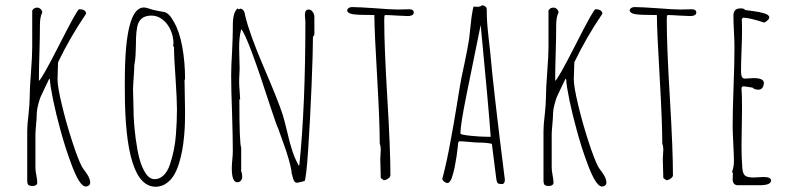

<svg xmlns="http://www.w3.org/2000/svg" viewBox="-20 -691 3028 730"><path d="M249.5 -71.8Q282.2 18.1 305.7 18.1Q313 18.1 317.9 13.9Q322.8 9.8 322.8 2.9Q322.8 -6.3 318.1 -16.4Q313.5 -26.4 303.7 -39.6Q295.9 -49.3 291.5 -57.1Q275.9 -86.9 253.7 -155.8Q231.4 -224.6 215.1 -293Q198.7 -361.3 198.7 -390.1L199.7 -421.9L200.7 -454.1Q246.1 -548.8 307.6 -639.2Q306.2 -655.8 280.8 -655.8Q273.9 -655.8 206.1 -522Q137.7 -387.7 127.9 -383.8Q127.9 -426.8 129.9 -489.7Q131.8 -552.7 131.8 -595.2Q131.8 -627 140.6 -643.1Q140.6 -650.4 134.8 -656.2Q128.9 -662.1 121.6 -662.1Q108.4 -662.1 102.5 -650.9V-512.2Q102.5 -477.1 97.7 -415.5Q92.8 -353.5 92.8 -318.8Q92.8 -297.9 88.4 -255.9Q83.5 -216.3 83.5 -192.9V-4.9Q83.5 7.8 87.9 12Q92.3 16.1 105.5 16.1Q111.8 16.1 116.7 12.7Q121.6 9.3 121.6 3.9Q121.6 -6.8 118.2 -24.4Q114.7 -42 114.7 -53.2V-181.2Q114.7 -190.4 117.2 -217.3Q119.6 -244.1 119.6 -252.9Q119.6 -271 125 -292.5Q129.9 -311.5 134 -321.8Q138.2 -332 151.9 -359.9L167.5 -392.1L169.9 -388.2Q170.9 -364.3 181.9 -311Q192.9 -257.8 210.7 -193.1Q228.5 -128.4 249.5 -71.8Z M611.3 6.8Q628.4 -4.4 639.9 -22.7Q651.4 -41 660.2 -68.4Q668 -93.8 672.6 -118.4Q677.2 -143.1 680.2 -175.3Q682.6 -202.6 683.1 -224.4Q683.6 -246.1 683.6 -267.1L682.6 -326.7L681.6 -386.2L683.6 -391.1Q683.6 -454.6 673.1 -512.7Q662.6 -570.8 641.6 -606.9Q623 -642.1 603.5 -645.5Q601.6 -646 581.5 -649.4Q561.5 -652.8 540.5 -660.2Q531.7 -662.6 526.9 -662.6Q454.6 -662.6 454.6 -383.8V-349.1Q454.6 19 571.8 19Q594.2 19 611.3 6.8ZM486.8 -310.5 485.8 -350.1Q485.8 -361.8 488.3 -397Q490.7 -432.1 490.7 -443.8Q494.1 -459.5 495.4 -481.7Q496.6 -503.9 496.8 -522Q497.1 -540 497.1 -544.9Q497.6 -566.4 501.5 -587.9Q509.8 -631.8 555.7 -631.8Q578.6 -631.8 597.9 -616.9Q617.2 -602.1 628.4 -577.4Q639.6 -552.7 639.6 -523.9L637.7 -519L641.6 -511.2Q641.6 -471.7 647.5 -393.1Q652.8 -311 652.8 -274.9Q652.8 -230.5 648.9 -179.2Q644.5 -120.1 626 -65.4Q617.2 -39.1 602.1 -24.4Q586.9 -9.8 567.9 -9.8Q547.9 -9.8 532.7 -33.7Q518.6 -56.2 510.3 -87.2Q502 -118.2 496.1 -162.6Q487.8 -227.1 487.8 -271Z M1055.7 -151.9Q1082 -81.1 1088.9 -37.1L1087.9 -34.2Q1090.3 -30.3 1092.3 -20Q1094.7 -8.3 1098.6 -2.2Q1102.5 3.9 1109.9 3.9Q1111.8 3.9 1120.6 1.5L1121.1 2V1.5Q1132.8 -2 1138.2 -2.9Q1144.5 -15.6 1151.9 -125Q1159.2 -234.4 1164.6 -365.2Q1169.9 -496.1 1169.9 -550.8L1175.3 -559.1V-626Q1175.3 -636.7 1168.9 -645.8Q1162.6 -654.8 1153.3 -654.8Q1139.2 -654.8 1139.2 -633.8L1140.1 -621.1L1141.1 -608.9Q1141.1 -284.7 1118.2 -64L1116.2 -61Q1102.1 -85.4 1091.6 -116.9Q1081.1 -148.4 1071.3 -192.4Q1061.5 -232.9 1055.2 -253.9Q1037.1 -309.6 983.9 -433.1Q929.2 -560.1 912.1 -631.8L911.1 -637.2L909.7 -643.1Q907.7 -648.4 905.3 -651.9Q900.9 -656.2 896 -658.2L886.2 -655.8L883.3 -659.2Q865.2 -644 865.2 -594.7V-582Q865.2 -553.2 862.3 -493.7Q858.9 -438.5 858.9 -404.8Q858.9 -350.1 862.3 -261.2Q865.2 -165.5 865.2 -117.2Q865.2 -103.5 863.3 -84.5Q861.3 -64.9 861.3 -51.8Q861.3 2 882.3 2Q890.6 2 895.8 -4.2Q900.9 -10.3 900.9 -18.1Q900.9 -32.2 897 -39.1V-128.9Q890.1 -147 890.1 -313H893.1L891.1 -345.2Q889.2 -366.7 889.2 -382.8L890.1 -406.7L891.1 -431.2L890.1 -470.2L889.2 -509.8Q889.2 -550.3 897 -580.1Q920.4 -557.6 1010.3 -278.8Q1033.7 -208 1037.1 -204.1Q1042 -189 1055.7 -151.9Z M1464.4 -24.9Q1464.4 -123 1452.6 -318.4Q1440.9 -514.2 1440.9 -611.8Q1440.9 -626 1441.9 -630.9Q1442.9 -633.8 1445.8 -633.8Q1459 -633.8 1488.8 -631.8Q1518.6 -629.9 1531.2 -629.9Q1540.5 -629.9 1546.9 -633.3Q1553.2 -636.7 1553.2 -643.1Q1553.2 -655.8 1535.2 -655.8L1514.2 -655.3L1492.7 -654.8Q1466.3 -654.8 1405.8 -659.7Q1341.8 -664.1 1318.8 -664.1Q1304.2 -664.1 1299.8 -652.8Q1299.8 -641.1 1320.3 -637.2Q1339.4 -633.8 1403.3 -633.8Q1403.8 -566.9 1414.1 -394.5Q1423.8 -227.1 1423.8 -146Q1427.7 -135.3 1427.7 -122.1L1426.8 -104.5L1425.8 -86.9L1426.8 -50.8L1427.7 -14.2L1439 -5.9Q1446.8 -5.9 1455.6 -12Q1464.4 -18.1 1464.4 -24.9Z M1764.2 -151.4Q1789.6 -148.9 1800.8 -148.9Q1832 -148.9 1850.1 -144L1866.7 -13.2Q1868.2 -2.4 1870.1 2Q1872.1 6.3 1876.5 7.6Q1880.9 8.8 1891.6 8.8Q1899.4 4.4 1899.4 -5.9V-8.8Q1856 -352.1 1843.8 -493.2L1837.9 -545.9Q1834 -580.1 1832.3 -603.8Q1830.6 -627.4 1830.6 -655.8Q1830.6 -662.1 1825 -666.5Q1819.3 -670.9 1812.5 -670.9Q1806.6 -665 1794.4 -665Q1790.5 -665 1787.6 -665.5L1780.8 -666Q1778.3 -661.6 1774.4 -636.2Q1772 -622.6 1769.5 -595.7L1767.6 -579.6L1763.7 -543Q1758.8 -511.2 1746.1 -450.2Q1732.9 -390.6 1728.5 -362.8L1717.8 -296.9L1711.9 -261.7Q1708.5 -239.3 1705.1 -221.2L1693.8 -159.2Q1680.2 -82 1663.6 -18.1L1662.6 -15.1L1661.6 -12.2Q1661.6 -6.3 1668.5 -0.7Q1675.3 4.9 1681.6 4.9Q1689.5 4.9 1696.8 -12.2Q1703.1 -28.8 1708.5 -54.2Q1717.3 -100.6 1719.7 -126L1721.7 -146Q1722.2 -146.5 1722.2 -147.5Q1722.2 -148.4 1722.7 -149.4Q1723.1 -151.9 1724.6 -152.8Q1726.1 -153.8 1729.5 -153.8Q1738.8 -153.8 1764.2 -151.4ZM1753.4 -329.1Q1755.9 -338.9 1807.6 -596.2Q1838.4 -275.9 1845.7 -170.9H1835.4Q1807.6 -170.9 1769 -174.8Q1730.5 -178.7 1730.5 -183.6Q1730.5 -215.3 1753.4 -329.1Z M2212.4 -71.8Q2245.1 18.1 2268.6 18.1Q2275.9 18.1 2280.8 13.9Q2285.6 9.8 2285.6 2.9Q2285.6 -6.3 2281 -16.4Q2276.4 -26.4 2266.6 -39.6Q2258.8 -49.3 2254.4 -57.1Q2238.8 -86.9 2216.6 -155.8Q2194.3 -224.6 2178 -293Q2161.6 -361.3 2161.6 -390.1L2162.6 -421.9L2163.6 -454.1Q2209 -548.8 2270.5 -639.2Q2269 -655.8 2243.7 -655.8Q2236.8 -655.8 2168.9 -522Q2100.6 -387.7 2090.8 -383.8Q2090.8 -426.8 2092.8 -489.7Q2094.7 -552.7 2094.7 -595.2Q2094.7 -627 2103.5 -643.1Q2103.5 -650.4 2097.7 -656.2Q2091.8 -662.1 2084.5 -662.1Q2071.3 -662.1 2065.4 -650.9V-512.2Q2065.4 -477.1 2060.5 -415.5Q2055.7 -353.5 2055.7 -318.8Q2055.7 -297.9 2051.3 -255.9Q2046.4 -216.3 2046.4 -192.9V-4.9Q2046.4 7.8 2050.8 12Q2055.2 16.1 2068.4 16.1Q2074.7 16.1 2079.6 12.7Q2084.5 9.3 2084.5 3.9Q2084.5 -6.8 2081.1 -24.4Q2077.6 -42 2077.6 -53.2V-181.2Q2077.6 -190.4 2080.1 -217.3Q2082.5 -244.1 2082.5 -252.9Q2082.5 -271 2087.9 -292.5Q2092.8 -311.5 2096.9 -321.8Q2101.1 -332 2114.7 -359.9L2130.4 -392.1L2132.8 -388.2Q2133.8 -364.3 2144.8 -311Q2155.8 -257.8 2173.6 -193.1Q2191.4 -128.4 2212.4 -71.8Z M2538.6 -24.9Q2538.6 -123 2526.9 -318.4Q2515.1 -514.2 2515.1 -611.8Q2515.1 -626 2516.1 -630.9Q2517.1 -633.8 2520 -633.8Q2533.2 -633.8 2563 -631.8Q2592.8 -629.9 2605.5 -629.9Q2614.7 -629.9 2621.1 -633.3Q2627.4 -636.7 2627.4 -643.1Q2627.4 -655.8 2609.4 -655.8L2588.4 -655.3L2566.9 -654.8Q2540.5 -654.8 2480 -659.7Q2416 -664.1 2393.1 -664.1Q2378.4 -664.1 2374 -652.8Q2374 -641.1 2394.5 -637.2Q2413.6 -633.8 2477.5 -633.8Q2478 -566.9 2488.3 -394.5Q2498 -227.1 2498 -146Q2502 -135.3 2502 -122.1L2501 -104.5L2500 -86.9L2501 -50.8L2502 -14.2L2513.2 -5.9Q2521 -5.9 2529.8 -12Q2538.6 -18.1 2538.6 -24.9Z M2766.1 -20.5Q2765.6 -14.6 2765.6 -7.8Q2767.1 13.2 2785.6 13.2H2868.2Q2911.6 13.2 2911.6 -4.9Q2911.6 -18.1 2882.3 -18.1L2863.3 -17.1L2845.2 -16.1Q2821.3 -16.1 2812.5 -23.7Q2803.7 -31.2 2802.2 -54.2Q2799.3 -94.7 2799.3 -133.8L2800.3 -205.1L2801.3 -275.9Q2801.3 -332 2799.3 -355V-357.9L2804.2 -362.8H2808.6L2841.3 -357.9Q2847.7 -350.1 2864.3 -350.1Q2873.5 -350.1 2878.9 -357.7Q2884.3 -365.2 2884.3 -376Q2883.8 -394 2845.2 -394Q2842.8 -394 2828.1 -393.1L2811.5 -392.1Q2797.4 -392.1 2797.4 -419.9Q2797.4 -451.2 2799.3 -497.6Q2801.3 -543.9 2801.3 -575.2Q2801.3 -599.6 2800.3 -618.2L2805.2 -624Q2831.5 -623 2886.2 -605Q2904.8 -615.7 2904.8 -625Q2904.8 -634.3 2886.2 -640.1Q2867.7 -646 2842.8 -648.9Q2819.8 -651.4 2813.5 -652.8Q2808.6 -659.2 2797.4 -659.2Q2781.7 -659.2 2775.1 -652.3Q2768.6 -645.5 2768.6 -630.9Q2768.6 -606.4 2770.5 -571.3Q2772.5 -535.6 2772.5 -511.2Q2772.5 -454.1 2769 -360.4Q2765.6 -266.6 2765.6 -210Q2765.6 -192.9 2768.1 -144Q2770.5 -95.2 2770.5 -78.1Q2770.5 -57.1 2763.2 -37.1L2766.6 -33.2Q2766.6 -26.4 2766.1 -20.5Z"/></svg>

Font: Amatica SC
Style: Regular
Weight: 400
Version: Version 2.000